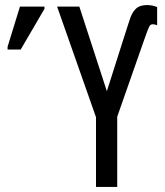

<svg xmlns="http://www.w3.org/2000/svg" viewBox="-20 -740 653 760"><path d="M360 0V-276L206 -714H294L403 -379L473 -599Q485 -635 493.5 -662.5Q502 -690 517.5 -705Q533 -720 562 -720Q583 -720 602 -712V-640Q593 -644 584 -644Q575 -644 570 -633.5Q565 -623 552 -586L444 -278V0ZM10 -544V-555L59 -714H156V-705L62 -544Z"/></svg>

Font: Noto Sans ExtraCondensed
Style: Regular
Weight: 400
Width: 2
Designer: Monotype Design Team
Foundry: Monotype Imaging Inc.
Version: Version 2.013; ttfautohint (v1.8.4.7-5d5b)